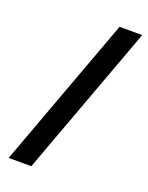

<svg xmlns="http://www.w3.org/2000/svg" viewBox="-144 -822 704 915"><g transform="rotate(20 207.5 -365.0)"><path d="M415 -749Q344 -557 273.5 -365Q203 -173 132 19H17Q88 -173 158.5 -365Q229 -557 300 -749Z"/></g></svg>

Font: Reem Kufi SemiBold
Style: Regular
Weight: 600
Designer: Khaled Hosny
Version: Version 1.001